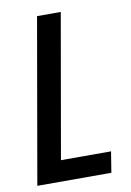

<svg xmlns="http://www.w3.org/2000/svg" viewBox="-80 -738 538 789"><g transform="rotate(-10 189.0 -343.5)"><path d="M11 0 131 -687H230L125 -87H334L320 0Z"/></g></svg>

Font: Archivo ExtraCondensed Medium
Style: Italic
Weight: 500
Width: 2
Italic angle: -10°
Designer: Hector Gatti
Foundry: Omnibus-Type
Version: Version 2.001